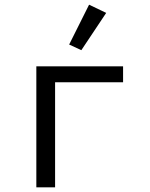

<svg xmlns="http://www.w3.org/2000/svg" viewBox="-20 -799 640 819"><path d="M327 -585 275 -609 360 -779 433 -744ZM135 -516H505V-448H215V0H135Z"/></svg>

Font: PlemolJP35 Console
Style: Regular
Weight: 400
Version: v2.0.3; ttfautohint (v1.8.4.7-5d5b-dirty) -l 6 -r 45 -G 200 